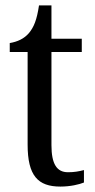

<svg xmlns="http://www.w3.org/2000/svg" viewBox="-20 -679 349 709"><path d="M203 10C240 10 273 2 290 -5V-51C271 -46 254 -43 231 -43C190 -43 170 -73 170 -143V-487H282V-536H170V-659H124C116 -605 105 -579 87 -557C69 -536 45 -525 16 -520V-487H82V-145C82 -30 120 10 203 10Z"/></svg>

Font: Noto Serif Sinhala Condensed
Style: Regular
Weight: 400
Width: 3
Designer: Jelle Bosma - Monotype Design Team
Foundry: Monotype Imaging Inc.
Version: Version 2.007